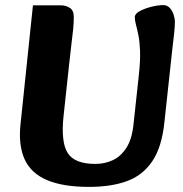

<svg xmlns="http://www.w3.org/2000/svg" viewBox="-20 -716 715 752"><path d="M329 16Q227 16 164.5 -10.5Q102 -37 77 -91Q52 -145 60 -226L109 -695H220Q237 -695 253 -685.5Q269 -676 269 -649Q269 -625 266.5 -601Q264 -577 260 -545Q256 -513 251 -466L229 -262Q218 -160 245 -117Q272 -74 353 -74Q390 -74 421.5 -88.5Q453 -103 475 -137Q497 -171 503 -230L524 -424Q530 -480 528.5 -517Q527 -554 522 -578.5Q517 -603 512.5 -619.5Q508 -636 508 -649Q508 -662 527.5 -672.5Q547 -683 573 -689.5Q599 -696 619 -696Q635 -696 645 -685Q655 -674 660 -658.5Q665 -643 665 -630Q665 -613 662 -584.5Q659 -556 655 -524L624 -238Q614 -140 576.5 -84.5Q539 -29 477 -6.5Q415 16 329 16Z"/></svg>

Font: Alkatra
Style: Regular
Weight: 400
Designer: Suman Bhandary
Version: Version 1.100;gftools[0.9.22]